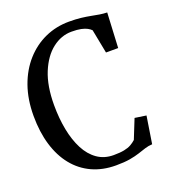

<svg xmlns="http://www.w3.org/2000/svg" viewBox="-139 -856 865 970"><g transform="rotate(-20 294.0 -371.0)"><path d="M319 11Q247.5 11 190.5 -15.2Q133.5 -41.5 93.8 -90.8Q54 -140 33 -209.8Q12 -279.5 12 -366.5Q12 -454.5 37.2 -525.8Q62.5 -597 108 -648Q153.5 -699 213.5 -726Q273.5 -753 343 -753Q379 -753 407 -749.8Q435 -746.5 457.8 -742Q480.5 -737.5 500.5 -734.2Q520.5 -731 540.5 -730.5L531 -542.5H465.5L440.5 -671Q433 -679 420.5 -685.8Q408 -692.5 388.2 -696.8Q368.5 -701 337 -701Q282 -701 234.2 -664Q186.5 -627 157.2 -556Q128 -485 128 -382Q128 -311 140 -249.2Q152 -187.5 176.2 -140.8Q200.5 -94 237.8 -68Q275 -42 325 -42Q359.5 -42 382 -46.5Q404.5 -51 419.5 -59.5Q434.5 -68 446.5 -79L488 -182.5L549 -173.5L526 -27Q505 -26 486.5 -20Q468 -14 446 -6.8Q424 0.5 393.8 5.8Q363.5 11 319 11Z"/></g></svg>

Font: Merriweather 24pt SemiCondensed
Style: Regular
Weight: 400
Width: 4
Designer: Eben Sorkin
Foundry: Eben Sorkin
Version: Version 2.100